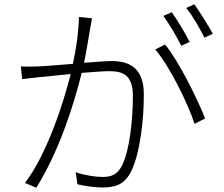

<svg xmlns="http://www.w3.org/2000/svg" viewBox="-20 -855 1040 893"><path d="M970 -698C949 -736 911 -797 884 -835L846 -818C877 -781 908 -724 931 -680ZM862 -660C841 -702 803 -764 779 -798L740 -781C767 -743 804 -682 823 -642ZM347 -776C346 -707 334 -627 319 -558C254 -553 190 -547 155 -546C126 -545 106 -545 77 -546L83 -487C106 -490 140 -493 160 -496C191 -499 248 -504 309 -511C277 -383 200 -140 96 -4L149 18C261 -163 325 -376 360 -516C412 -520 460 -524 489 -524C553 -524 598 -505 598 -408C598 -297 583 -159 549 -88C525 -39 494 -32 455 -32C426 -32 376 -39 332 -54L340 2C371 10 419 17 456 17C516 17 560 4 591 -60C631 -143 649 -295 649 -415C649 -544 577 -571 498 -571C473 -571 424 -567 371 -563C384 -627 395 -699 400 -726C403 -742 405 -755 408 -770ZM702 -625C769 -547 853 -376 885 -279L934 -304C899 -394 811 -571 748 -648Z"/></svg>

Font: Spoqa Han Sans Neo Light
Style: Regular
Weight: 300
Designer: [Spoqa Han Sans Neo] Dong-huui Kim  Younghwa Kang  Yujin Lee  [Noto Sans] Ryoko NISHIZUKA  (kana & ideographs); Paul D. 
Foundry: Spoqa (http://www.spoqa-han-sans.com)
Version: Version 1.000